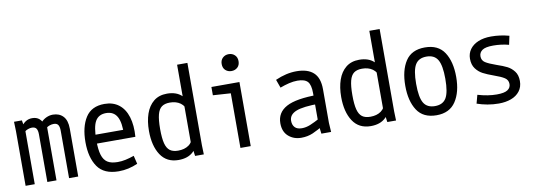

<svg xmlns="http://www.w3.org/2000/svg" viewBox="-53 -957 3606 1291"><g transform="rotate(-10 1750.0 -311.5)"><path d="M39.1 -374 37.1 -437.5H90.8L101.6 -375V0H39.1ZM147.5 -377.9Q135.7 -377.9 121.1 -372.6Q106.4 -367.2 98.6 -359.4L86.9 -396.5Q95.7 -414.1 115.2 -427.2Q134.8 -440.4 161.1 -440.4Q191.4 -440.4 210 -423.8Q228.5 -407.2 239.3 -375H250V0H187.5V-324.2Q187.5 -351.6 178.7 -364.7Q169.9 -377.9 147.5 -377.9ZM296.9 -377Q283.2 -377 269 -372.1Q254.9 -367.2 246.1 -359.4L220.7 -402.3Q236.3 -419.9 257.8 -429.7Q279.3 -439.5 301.8 -439.5Q345.7 -439.5 372.1 -411.6Q398.4 -383.8 398.4 -327.1V0H335.9V-323.2Q335.9 -350.6 327.1 -363.8Q318.4 -377 296.9 -377Z M656.2 -450.2Q714.8 -450.2 754.4 -419.4Q793.9 -388.7 811.5 -331.5Q829.1 -274.4 823.2 -196.3H527.3V-256.8H789.1L750 -218.8Q753.9 -305.7 731 -346.7Q708 -387.7 656.2 -387.7Q605.5 -387.7 583 -349.1Q560.5 -310.5 560.5 -218.8Q560.5 -154.3 571.8 -118.2Q583 -82 607.9 -65.9Q632.8 -49.8 677.7 -49.8Q705.1 -49.8 731.9 -55.7Q758.8 -61.5 790 -72.3L803.7 -15.6Q740.2 12.7 673.8 12.7Q573.2 12.7 529.8 -50.3Q486.3 -113.3 486.3 -218.8Q486.3 -323.2 526.9 -386.7Q567.4 -450.2 656.2 -450.2Z M1187.5 -63.5 1183.6 -79.1V-625H1253.9V-62.5L1255.9 0H1196.3ZM1231.4 -308.6 1203.1 -295.9Q1191.4 -341.8 1162.6 -362.3Q1133.8 -382.8 1090.8 -382.8Q1055.7 -382.8 1035.2 -367.7Q1014.6 -352.5 1005.4 -316.9Q996.1 -281.2 996.1 -218.8Q996.1 -155.3 1005.4 -120.1Q1014.6 -85 1035.2 -69.8Q1055.7 -54.7 1090.8 -54.7Q1134.8 -54.7 1163.6 -75.2Q1192.4 -95.7 1203.1 -142.6L1232.4 -129.9Q1220.7 -62.5 1184.1 -27.3Q1147.5 7.8 1083 7.8Q1002 7.8 960.9 -54.7Q919.9 -117.2 919.9 -218.8Q919.9 -285.2 937.5 -335.9Q955.1 -386.7 991.2 -416Q1027.3 -445.3 1082 -445.3Q1146.5 -445.3 1183.1 -410.2Q1219.7 -375 1231.4 -308.6Z M1505.9 -373 1384.8 -380.9V-437.5H1576.2V0H1505.9ZM1537.1 -634.8Q1561.5 -634.8 1578.1 -619.1Q1594.7 -603.5 1594.7 -577.1Q1594.7 -549.8 1578.1 -534.7Q1561.5 -519.5 1537.1 -519.5Q1512.7 -519.5 1496.1 -534.7Q1479.5 -549.8 1479.5 -577.1Q1479.5 -603.5 1496.1 -619.1Q1512.7 -634.8 1537.1 -634.8Z M1960.9 -378.9Q1933.6 -378.9 1903.3 -371.6Q1873 -364.3 1841.8 -352.5L1821.3 -409.2Q1895.5 -442.4 1965.8 -442.4Q2042 -442.4 2081.5 -406.2Q2121.1 -370.1 2121.1 -292V-62.5L2125 0H2058.6L2050.8 -62.5V-278.3Q2050.8 -335 2030.8 -356.9Q2010.7 -378.9 1960.9 -378.9ZM1873 -120.1Q1873 -91.8 1888.7 -75.2Q1904.3 -58.6 1936.5 -58.6Q1964.8 -58.6 1993.7 -70.3Q2022.5 -82 2067.4 -106.4L2071.3 -108.4L2086.9 -57.6Q2085.9 -57.6 2085 -56.6Q2037.1 -27.3 2001 -11.7Q1964.8 3.9 1921.9 3.9Q1870.1 3.9 1834.5 -27.3Q1798.8 -58.6 1798.8 -116.2Q1798.8 -189.5 1865.2 -225.6Q1931.6 -261.7 2083 -261.7V-201.2Q1967.8 -201.2 1920.4 -181.6Q1873 -162.1 1873 -120.1Z M2500 -63.5 2496.1 -79.1V-625H2566.4V-62.5L2568.4 0H2508.8ZM2543.9 -308.6 2515.6 -295.9Q2503.9 -341.8 2475.1 -362.3Q2446.3 -382.8 2403.3 -382.8Q2368.2 -382.8 2347.7 -367.7Q2327.1 -352.5 2317.9 -316.9Q2308.6 -281.2 2308.6 -218.8Q2308.6 -155.3 2317.9 -120.1Q2327.1 -85 2347.7 -69.8Q2368.2 -54.7 2403.3 -54.7Q2447.3 -54.7 2476.1 -75.2Q2504.9 -95.7 2515.6 -142.6L2544.9 -129.9Q2533.2 -62.5 2496.6 -27.3Q2460 7.8 2395.5 7.8Q2314.5 7.8 2273.4 -54.7Q2232.4 -117.2 2232.4 -218.8Q2232.4 -285.2 2250 -335.9Q2267.6 -386.7 2303.7 -416Q2339.8 -445.3 2394.5 -445.3Q2459 -445.3 2495.6 -410.2Q2532.2 -375 2543.9 -308.6Z M2669.9 -218.8Q2669.9 -323.2 2711.4 -386.7Q2752.9 -450.2 2843.8 -450.2Q2934.6 -450.2 2976.1 -386.7Q3017.6 -323.2 3017.6 -218.8Q3017.6 -115.2 2975.1 -51.3Q2932.6 12.7 2843.8 12.7Q2752.9 12.7 2711.4 -50.8Q2669.9 -114.3 2669.9 -218.8ZM2943.4 -218.8Q2943.4 -310.5 2920.4 -349.1Q2897.5 -387.7 2843.8 -387.7Q2790 -387.7 2767.1 -349.1Q2744.1 -310.5 2744.1 -218.8Q2744.1 -126 2767.1 -87.9Q2790 -49.8 2843.8 -49.8Q2897.5 -49.8 2920.4 -87.9Q2943.4 -126 2943.4 -218.8Z M3121.1 -17.6 3136.7 -75.2Q3206.1 -54.7 3266.6 -54.7Q3318.4 -54.7 3340.3 -69.3Q3362.3 -84 3362.3 -109.4Q3362.3 -136.7 3339.4 -151.9Q3316.4 -167 3268.6 -183.6Q3224.6 -199.2 3196.8 -213.9Q3168.9 -228.5 3149.4 -254.9Q3129.9 -281.2 3129.9 -322.3Q3129.9 -358.4 3149.9 -386.2Q3169.9 -414.1 3207 -429.7Q3244.1 -445.3 3294.9 -445.3Q3357.4 -445.3 3418 -428.7L3405.3 -369.1Q3353.5 -382.8 3298.8 -382.8Q3245.1 -382.8 3223.6 -367.2Q3202.1 -351.6 3202.1 -326.2Q3202.1 -297.9 3225.1 -283.2Q3248 -268.6 3297.9 -251Q3341.8 -236.3 3368.7 -222.7Q3395.5 -209 3415 -183.6Q3434.6 -158.2 3434.6 -117.2Q3434.6 -76.2 3412.6 -47.9Q3390.6 -19.5 3353.5 -5.9Q3316.4 7.8 3269.5 7.8Q3230.5 7.8 3192.4 1Q3154.3 -5.9 3121.1 -17.6Z"/></g></svg>

Font: Sudo Var
Style: Regular
Weight: 400
Monospace: yes
Designer: Jens Kutilek
Foundry: Jens Kutilek
Version: Version 0.065;FEAKit 1.0